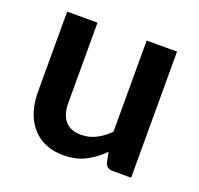

<svg xmlns="http://www.w3.org/2000/svg" viewBox="-98 -619 759 734"><g transform="rotate(20 282.0 -252.5)"><path d="M503 -513V0H427.5Q403 0 396.5 -22.5L388 -63.5Q356.5 -31.5 318.5 -11.8Q280.5 8 229 8Q187 8 154.8 -6.2Q122.5 -20.5 100.5 -46.5Q78.5 -72.5 67.2 -108.2Q56 -144 56 -187V-513H179.5V-187Q179.5 -140 201.2 -114.2Q223 -88.5 266.5 -88.5Q298.5 -88.5 326.5 -102.8Q354.5 -117 379.5 -142V-513Z"/></g></svg>

Font: Lato 2
Style: Bold
Weight: 700
Designer: Lukasz Dziedzic with Adam Twardoch and Botio Nikoltchev
Foundry: tyPoland Lukasz Dziedzic
Version: Version 2.015; 2015-08-06; http://www.latofonts.com/